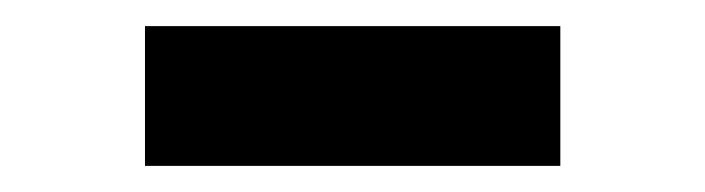

<svg xmlns="http://www.w3.org/2000/svg" viewBox="-20 -752 540 147"><path d="M91 -625V-732H409V-625Z"/></svg>

Font: Literata 18pt
Style: Bold
Weight: 700
Designer: Latin by Veronika Burian and Jose Scaglione. Greek by Irene Vlachou. Cyrillic by Vera Evstafieva.
Foundry: TypeTogether
Version: Version 3.103;gftools[0.9.29]